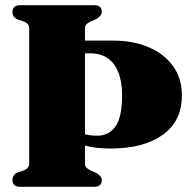

<svg xmlns="http://www.w3.org/2000/svg" viewBox="-20 -720 742 740"><path d="M307.5 -91Q307.5 -78.5 314.2 -72.8Q321 -67 331 -62L352.5 -53Q361.5 -46.5 366.8 -40.8Q372 -35 372 -24.5Q372 0 342 0H58Q28 0 28 -26.5Q28 -46 47.5 -55.5L69 -62Q79.5 -66 86 -72.2Q92.5 -78.5 92.5 -91.5V-609Q92.5 -622 86 -628.2Q79.5 -634.5 69 -638L47.5 -645Q28 -654 28 -673.5Q28 -700 58 -700H342Q372 -700 372 -676Q372 -665.5 366.8 -659.5Q361.5 -653.5 352.5 -647L331 -638Q321 -633 314.2 -627.5Q307.5 -622 307.5 -609V-563.5H416.5Q493.5 -563.5 553.2 -538Q613 -512.5 647 -465.2Q681 -418 681 -352Q681 -253 606.8 -200.2Q532.5 -147.5 407 -147.5Q375.5 -147.5 351.2 -150.5Q327 -153.5 307.5 -159ZM328.5 -514.5H307.5V-202.5Q328.5 -197 355 -197Q400 -197 425.2 -233Q450.5 -269 450.5 -351.5Q450.5 -430.5 419 -472.5Q387.5 -514.5 328.5 -514.5Z"/></svg>

Font: Fraunces 144pt Soft Black
Style: Regular
Weight: 900
Version: Version 1.000;[b76b70a41]